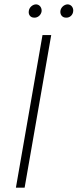

<svg xmlns="http://www.w3.org/2000/svg" viewBox="-20 -861 356 881"><path d="M53 0H93L215 -700H175ZM137 -780C153 -779 169 -792 171 -810C172 -826 162 -840 146 -841C129 -841 113 -826 112 -809C110 -793 120 -780 137 -780ZM283 -780C299 -779 315 -791 316 -811C317 -825 308 -840 291 -841C274 -841 258 -826 257 -809C256 -794 265 -780 283 -780Z"/></svg>

Font: Fixel Text 20240404 ExtraLight
Style: Italic
Weight: 200
Width: 4
Italic angle: -10°
Designer: AlfaBravo + MacPaw
Foundry: Kyrylo Tkachov, Marchela Mozhyna, Serhii Makarenko, Maria Weinstein, Zakhar Kryvoshyya
Version: Version 1.211;Glyphs 3.2 (3225)